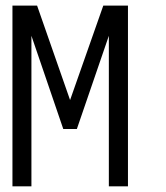

<svg xmlns="http://www.w3.org/2000/svg" viewBox="-20 -657 586 677"><path d="M431.2 0H363.8V-530.8L251 -202.1H203.1L90.8 -530.8V0H23.9V-637.2H110.8L227.1 -304.2L344.2 -637.2H431.2Z"/></svg>

Font: Anonymous Pro
Style: Regular
Weight: 400
Monospace: yes
Designer: Mark Simonson
Version: Version 1.003